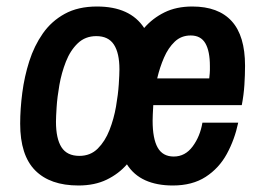

<svg xmlns="http://www.w3.org/2000/svg" viewBox="-20 -558 814 590"><path d="M221 12Q134 12 88 -34.5Q42 -81 42 -178Q42 -223 48.5 -273Q55 -323 70 -370Q85 -417 111.5 -455Q138 -493 179 -515.5Q220 -538 278 -538Q380 -538 423 -472Q449 -502 485.5 -520Q522 -538 571 -538Q651 -538 692 -493Q733 -448 733 -356Q733 -328 731 -297Q729 -266 723 -235H451Q450 -219 449.5 -206Q449 -193 449 -187Q449 -132 464.5 -104.5Q480 -77 514 -77Q549 -77 572 -108Q595 -139 602 -181H712Q701 -129 677 -85Q653 -41 612 -14.5Q571 12 511 12Q462 12 426.5 -4Q391 -20 370 -53Q345 -24 308 -6Q271 12 221 12ZM224 -79Q258 -79 280.5 -101.5Q303 -124 316.5 -158.5Q330 -193 336.5 -230.5Q343 -268 345 -299Q347 -330 347 -345Q347 -395 330 -421Q313 -447 276 -447Q242 -447 219 -425Q196 -403 182.5 -368.5Q169 -334 162.5 -297Q156 -260 154 -229Q152 -198 152 -184Q152 -132 169 -105.5Q186 -79 224 -79ZM463 -317H623Q625 -335 625 -342.5Q625 -350 625 -355Q625 -401 611 -425Q597 -449 566 -449Q537 -449 517 -430Q497 -411 484 -381Q471 -351 463 -317Z"/></svg>

Font: Archivo Narrow SemiBold
Style: Italic
Weight: 600
Italic angle: -8°
Designer: Hector Gatti
Foundry: Omnibus-Type
Version: Version 3.002